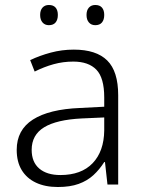

<svg xmlns="http://www.w3.org/2000/svg" viewBox="-20 -740 576 770"><path d="M276 -541Q366 -541 410 -497.5Q454 -454 454 -358V0H411L401 -90H398Q379 -60 354.5 -37.5Q330 -15 295.5 -2.5Q261 10 212 10Q161 10 124 -7.5Q87 -25 67 -58Q47 -91 47 -139Q47 -219 112 -260.5Q177 -302 301 -307L398 -312V-349Q398 -428 366.5 -460.5Q335 -493 274 -493Q233 -493 195 -482.5Q157 -472 119 -453L101 -499Q139 -517 183.5 -529Q228 -541 276 -541ZM308 -265Q207 -260 157 -229.5Q107 -199 107 -139Q107 -90 137.5 -64Q168 -38 222 -38Q306 -38 351.5 -85.5Q397 -133 398 -217V-269ZM141 -680Q141 -699 150.5 -709.5Q160 -720 176 -720Q194 -720 203 -709.5Q212 -699 212 -680Q212 -661 203 -650Q194 -639 176 -639Q160 -639 150.5 -650Q141 -661 141 -680ZM327 -680Q327 -699 336.5 -709.5Q346 -720 362 -720Q380 -720 389 -709.5Q398 -699 398 -680Q398 -661 389 -650Q380 -639 362 -639Q346 -639 336.5 -650Q327 -661 327 -680Z"/></svg>

Font: Noto Sans Devanagari Light
Style: Regular
Weight: 300
Version: Version 2.003